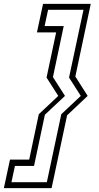

<svg xmlns="http://www.w3.org/2000/svg" viewBox="-81 -770 512 990"><path d="M119 -181 219.5 -275.5 159 -370 208.5 -603H109.5L141 -750H387L307.5 -375.5L371 -275.5L265 -175.5L185 200H-61L-29.5 53H69.5ZM235 -181 335.5 -275.5 275 -370 349.5 -719.5H167L149 -635.5H247.5L192 -372.5L254 -275.5L150.5 -178.5L94.5 85.5H-4L-22 169.5H160.5Z"/></svg>

Font: Tourney Expanded Light
Style: Italic
Weight: 300
Width: 7
Italic angle: -12°
Designer: Tyler Finck
Foundry: Etcetera Type Co
Version: Version 1.010; ttfautohint (v1.8.3)